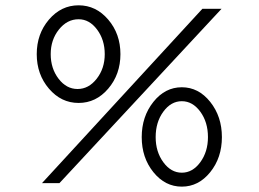

<svg xmlns="http://www.w3.org/2000/svg" viewBox="-20 -683 965 716"><path d="M201.6 0H136.5L734.7 -650.2H806.2L201.6 0ZM658 13Q595.6 13 552 -41Q508.5 -94.9 508.5 -171.7Q508.5 -248.4 552 -303Q595.6 -357.6 658 -357.6Q720.4 -357.6 764 -303Q807.5 -248.4 807.5 -171.7Q807.5 -94.9 764 -41Q720.4 13 658 13ZM658 -39Q698.3 -39 726.9 -78Q755.5 -117 755.5 -171.7Q755.5 -227.6 726.9 -266.6Q698.3 -305.6 658 -305.6Q617.7 -305.6 589.1 -266.6Q560.5 -227.6 560.5 -171.7Q560.5 -117 589.1 -78Q617.7 -39 658 -39ZM273.1 -299.1Q208.1 -299.1 162.5 -352.4Q117 -405.7 117 -481.1Q117 -556.6 162.5 -609.9Q208.1 -663.2 273.1 -663.2Q338.1 -663.2 383.6 -609.9Q429.1 -556.6 429.1 -481.1Q429.1 -405.7 383.6 -352.4Q338.1 -299.1 273.1 -299.1ZM269.2 -351.1Q310.8 -351.1 340.7 -389.5Q370.6 -427.8 370.6 -481.1Q370.6 -534.5 342 -572.8Q313.4 -611.2 273.1 -611.2Q230.2 -611.2 199.6 -572.8Q169.1 -534.5 169.1 -481.1Q169.1 -427.8 198.3 -389.5Q227.6 -351.1 269.2 -351.1Z"/></svg>

Font: Lohit Assamese
Style: Regular
Weight: 400
Version: Version 2.91.5